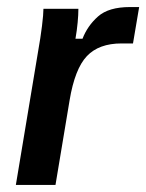

<svg xmlns="http://www.w3.org/2000/svg" viewBox="-20 -525 415 545"><path d="M25 0 88.3 -380Q95 -417.5 99.2 -451.2Q103.3 -485 103.3 -500H202.5Q202.5 -483.3 200.4 -460.8Q198.3 -438.3 194.2 -415H214.2Q228.3 -451.7 258.3 -478.3Q288.3 -505 349.2 -505H375L357.5 -401.7H325Q260.8 -401.7 226.7 -365.8Q192.5 -330 177.5 -240L137.5 0Z"/></svg>

Font: Familjen Grotesk Medium
Style: Italic
Weight: 500
Italic angle: -9.46201°
Designer: Anders Wikstroem, Jonas Baeckman, Matilda Gysing, Kristian Moeller
Foundry: Familjen STHLM AB
Version: Version 2.002; ttfautohint (v1.8.4.7-5d5b)